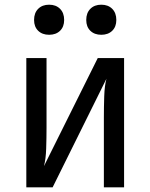

<svg xmlns="http://www.w3.org/2000/svg" viewBox="-20 -797 640 817"><path d="M92 0V-550H178V-254Q178 -211 176.5 -165Q175 -119 167 -90L396 -550H508V0H422V-297Q422 -341 423.5 -387Q425 -433 433 -462L204 0ZM411 -649Q382 -649 364.5 -666Q347 -683 347 -712Q347 -742 364.5 -759.5Q382 -777 411 -777Q440 -777 457.5 -759.5Q475 -742 475 -712Q475 -683 457.5 -666Q440 -649 411 -649ZM189 -649Q160 -649 142.5 -666Q125 -683 125 -712Q125 -742 142.5 -759.5Q160 -777 189 -777Q218 -777 235.5 -759.5Q253 -742 253 -712Q253 -683 235.5 -666Q218 -649 189 -649Z"/></svg>

Font: JetBrains Mono NL
Style: Regular
Weight: 400
Monospace: yes
Designer: Philipp Nurullin, Konstantin Bulenkov
Foundry: JetBrains
Version: Version 2.305; ttfautohint (v1.8.4.7-5d5b)